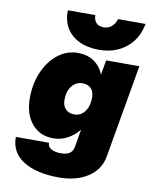

<svg xmlns="http://www.w3.org/2000/svg" viewBox="-100 -815 855 1088"><g transform="rotate(10 327.5 -271.0)"><path d="M648 -742Q631 -653 568 -602.5Q505 -552 412 -552Q346 -552 297.5 -575.5Q249 -599 224 -642Q199 -685 201 -742H359Q359 -714 374 -698Q389 -682 416 -682Q470 -682 490 -742ZM655 -500 562 34Q549 112 482 156Q415 200 314 200Q186 200 110.5 153Q35 106 35 16H226Q226 39 246.5 51Q267 63 304 63Q367 63 375 12L392 -88Q363 -53 325.5 -33Q288 -13 245 -13Q167 -13 121 -68Q75 -123 75 -215Q75 -299 105 -367Q135 -435 186 -474.5Q237 -514 300 -514Q353 -514 391.5 -488.5Q430 -463 449 -416L464 -500ZM270 -239Q270 -205 288.5 -186Q307 -167 339 -167Q376 -167 399 -198Q422 -229 422 -278Q422 -312 404.5 -330.5Q387 -349 355 -349Q318 -349 294 -318.5Q270 -288 270 -239Z"/></g></svg>

Font: Overused Grotesk Black
Style: Italic
Weight: 900
Italic angle: -10°
Version: Version 0.003